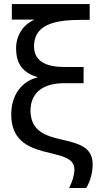

<svg xmlns="http://www.w3.org/2000/svg" viewBox="-20 -770 483 950"><path d="M406.7 160.2C426.8 126.5 438.5 84.5 438.5 43C438.5 -136.2 130.9 -15.1 130.9 -224.1C132.3 -315.4 197.3 -358.4 298.8 -358.4H393.6V-438.5H300.8C210.9 -438.5 148.4 -464.8 148.4 -541C148.4 -680.2 322.8 -670.9 423.8 -671.9V-750H38.6V-672.9H151.4C98.1 -650.9 59.6 -598.1 59.6 -531.7C59.6 -448.7 98.1 -408.2 167.5 -387.7C86.9 -368.2 35.6 -299.8 35.6 -203.6C35.6 43 348.1 -56.2 348.1 67.9C348.1 94.2 340.3 122.6 322.3 160.2Z"/></svg>

Font: Winston
Style: Regular
Weight: 400
Designer: Vernon Adams, Kim Jin-seong, David Berlow, Cristiano Sobral
Foundry: The Winston Project Authors
Version: Version 3.004